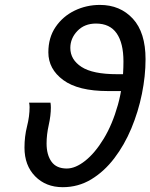

<svg xmlns="http://www.w3.org/2000/svg" viewBox="-20 -757 618 789"><path d="M187.5 -335H99.6Q100.6 -330.6 101.1 -325.7Q101.6 -320.8 101.6 -316.9Q101.6 -279.3 91.1 -237.8Q80.6 -196.3 80.6 -150.4Q80.6 -77.1 124.5 -32.5Q168.5 12.2 237.8 12.2Q301.8 12.2 355 -20Q408.2 -52.2 449.7 -106.7Q491.2 -161.1 519.8 -229.5Q548.3 -297.9 563.2 -371.3Q578.1 -444.8 578.1 -513.7Q578.1 -623.5 525.9 -680.2Q473.6 -736.8 390.6 -736.8Q335 -736.8 286.6 -713.4Q238.3 -689.9 208.5 -646.2Q178.7 -602.5 178.7 -542Q178.7 -473.1 240 -428Q301.3 -382.8 423.8 -382.8Q452.1 -382.8 467 -382.8Q481.9 -382.8 499 -382.8Q516.1 -382.8 550.8 -382.8L568.4 -452.1Q544.9 -452.1 534.9 -452.1Q524.9 -452.1 521 -452.1Q517.1 -452.1 512.9 -452.1Q508.8 -452.1 497.6 -452.1Q486.3 -452.1 460.9 -452.1Q361.3 -452.1 315.2 -481.9Q269 -511.7 269 -560.1Q269 -599.6 298.1 -629.9Q327.1 -660.2 374.5 -660.2Q431.6 -660.2 459.5 -619.9Q487.3 -579.6 487.3 -504.9Q487.3 -407.2 464.6 -326.4Q441.9 -245.6 406.2 -187Q370.6 -128.4 330.3 -96.4Q290 -64.5 254.4 -64.5Q211.9 -64.5 191.7 -92.5Q171.4 -120.6 171.4 -167.5Q171.4 -203.6 180.2 -242.9Q189 -282.2 189 -314.9Q189 -325.7 187.5 -335Z"/></svg>

Font: Andika
Style: Italic
Weight: 400
Italic angle: -14°
Designer: Victor Gaultney, Annie Olsen, Julie Remington, Don Collingsworth, Eric Hays, Becca Hirsbrunner
Foundry: SIL International
Version: Version 6.101